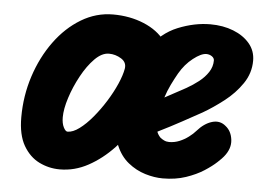

<svg xmlns="http://www.w3.org/2000/svg" viewBox="-44 -594 920 660"><g transform="rotate(5 416.0 -264.0)"><path d="M184 9.5Q146.5 9.5 113 -7Q79.5 -23.5 58.2 -60.2Q37 -97 37 -157.5Q37 -231.5 59.2 -299.8Q81.5 -368 120.5 -421.5Q159.5 -475 211 -506Q262.5 -537 321 -537Q379 -537 427.2 -517Q475.5 -497 502 -461Q528.5 -425 520 -376.5Q512.5 -332.5 492 -280.5Q471.5 -228.5 440.2 -177.2Q409 -126 369 -83.8Q329 -41.5 282.2 -16Q235.5 9.5 184 9.5ZM179 -170Q179 -149 185.8 -135.5Q192.5 -122 199.5 -122Q218 -122 240.2 -138.5Q262.5 -155 285 -182Q307.5 -209 327 -240.2Q346.5 -271.5 359.8 -301.8Q373 -332 377 -355Q380.5 -377 360.8 -389.2Q341 -401.5 318.5 -401.5Q294 -401.5 269.5 -376.8Q245 -352 224.5 -314.2Q204 -276.5 191.5 -237.5Q179 -198.5 179 -170ZM539.5 9.5Q510.5 9.5 478.5 -0.2Q446.5 -10 419.5 -31.8Q392.5 -53.5 377.2 -90Q362 -126.5 366.5 -180Q370 -217.5 380.8 -263.2Q391.5 -309 408.5 -353Q425.5 -397 447.5 -428.5Q488.5 -486.5 545.5 -509.5Q602.5 -532.5 657 -532.5Q701 -532.5 736.5 -518.5Q772 -504.5 793 -479.5Q814 -454.5 814 -420.5Q814 -377.5 789.2 -341.2Q764.5 -305 728 -276.8Q691.5 -248.5 656 -228Q628 -212.5 590 -191.8Q552 -171 507.5 -149Q508.5 -145 511.5 -140Q514.5 -135 519 -130Q524.5 -125 532.8 -121Q541 -117 550.5 -117Q569 -117 586 -124Q603 -131 617.2 -141.8Q631.5 -152.5 640.5 -163Q664.5 -190.5 691.5 -198.5Q718.5 -206.5 739 -189Q759.5 -173 763 -142.8Q766.5 -112.5 743 -84Q738.5 -78 722.5 -63Q706.5 -48 680.5 -31.2Q654.5 -14.5 619 -2.5Q583.5 9.5 539.5 9.5ZM521 -268Q533 -275 552.5 -285Q572 -295 594 -307.5Q616 -320 635.5 -335.2Q655 -350.5 667.2 -369.2Q679.5 -388 679.5 -409.5Q679.5 -418 671 -423.8Q662.5 -429.5 652 -429.5Q634 -429.5 606.8 -408.2Q579.5 -387 560.5 -354Q550 -335.5 539.2 -313.5Q528.5 -291.5 521 -268Z"/></g></svg>

Font: Edu QLD Hand
Style: Regular
Weight: 400
Designer: Tina and Corey Anderson, Eben Sorkin
Foundry: Sorkin Type Co.
Version: Version 2.000